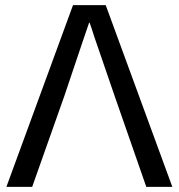

<svg xmlns="http://www.w3.org/2000/svg" viewBox="-20 -732 700 752"><path d="M553 0 429 -356Q401 -436 350 -586Q338 -624 331 -643H329Q313 -595 301 -561Q279 -494 232 -356L106 0H5L266 -712H394L655 0Z"/></svg>

Font: CST
Style: Regular
Weight: 400
Version: Version 1.00